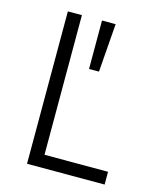

<svg xmlns="http://www.w3.org/2000/svg" viewBox="-107 -782 710 858"><g transform="rotate(15 247.5 -352.5)"><path d="M100 0V-705H165V-59H459V0ZM258 -481V-705H321L304 -481Z"/></g></svg>

Font: Nunito Sans 7pt Condensed Light
Style: Regular
Weight: 300
Width: 3
Designer: Vernon Adams
Foundry: Vernon Adams
Version: Version 3.101;gftools[0.9.27]